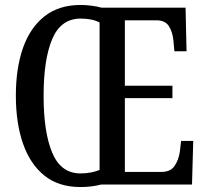

<svg xmlns="http://www.w3.org/2000/svg" viewBox="-20 -745 830 775"><path d="M305 10Q217 10 159.5 -36Q102 -82 73 -165Q44 -248 44 -359Q44 -470 73 -552Q102 -634 160 -679.5Q218 -725 306 -725Q326 -725 349.5 -722Q373 -719 390 -714H729L733 -538H684L680 -581Q677 -615 662 -639Q647 -663 612 -663H484V-399H676V-349H484V-51H631Q668 -51 684.5 -75Q701 -99 706 -133L711 -176H760L755 0H388Q349 10 305 10ZM305 -45Q329 -45 348 -49Q367 -53 382 -59V-654Q353 -670 306 -670Q226 -670 191 -588Q156 -506 156 -358Q156 -211 191 -128Q226 -45 305 -45Z"/></svg>

Font: Noto Serif Thai ExtraCondensed Medium
Style: Regular
Weight: 500
Width: 2
Designer: Monotype Design Team
Foundry: Monotype Imaging Inc.
Version: Version 2.002; ttfautohint (v1.8.4.7-5d5b)